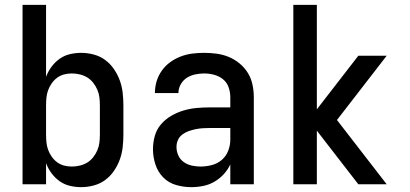

<svg xmlns="http://www.w3.org/2000/svg" viewBox="-20 -760 1690 792"><path d="M315 12Q291 12 268 6.5Q245 1 226 -12.5Q207 -26 192.5 -45.5Q178 -65 170 -87V0H73V-740H170V-443Q178 -465 192.5 -484.5Q207 -504 226 -517.5Q245 -531 268 -536.5Q291 -542 315 -542Q341 -542 367 -535Q393 -528 414 -512.5Q435 -497 450 -475Q465 -453 474 -428.5Q483 -404 486 -377.5Q489 -351 489 -325V-205Q489 -179 486 -152.5Q483 -126 474 -101.5Q465 -77 450 -55Q435 -33 414 -17.5Q393 -2 367 5Q341 12 315 12ZM276 -73Q293 -73 309.5 -77Q326 -81 340 -89.5Q354 -98 364.5 -111.5Q375 -125 381.5 -140Q388 -155 390 -171.5Q392 -188 392 -205V-325Q392 -342 390 -358.5Q388 -375 381.5 -390Q375 -405 364.5 -418.5Q354 -432 340 -440.5Q326 -449 309.5 -453Q293 -457 276 -457Q260 -457 244.5 -453Q229 -449 216 -439.5Q203 -430 193.5 -416.5Q184 -403 178.5 -388Q173 -373 171.5 -357Q170 -341 170 -325V-205Q170 -189 171.5 -173Q173 -157 178.5 -142Q184 -127 193.5 -113.5Q203 -100 216 -90.5Q229 -81 244.5 -77Q260 -73 276 -73Z M769 12Q737 12 706 3Q675 -6 653 -28.5Q631 -51 621 -82Q611 -113 611 -144Q611 -172 618.5 -199Q626 -226 644 -247Q662 -268 686 -282Q710 -296 736.5 -304Q763 -312 790.5 -314.5Q818 -317 845 -317H930V-359Q930 -380 923 -400Q916 -420 900 -433Q884 -446 863.5 -451.5Q843 -457 822 -457Q804 -457 785 -453Q766 -449 750.5 -439Q735 -429 725.5 -412Q716 -395 716 -376H619Q619 -401 626 -424.5Q633 -448 647.5 -468.5Q662 -489 682 -503.5Q702 -518 725.5 -527Q749 -536 773.5 -539Q798 -542 822 -542Q848 -542 874 -538.5Q900 -535 924 -525Q948 -515 968.5 -498Q989 -481 1002.5 -459Q1016 -437 1021.5 -411Q1027 -385 1027 -359V0H930V-82Q920 -60 903 -41.5Q886 -23 864.5 -10.5Q843 2 818.5 7Q794 12 769 12ZM807 -73Q830 -73 853.5 -79Q877 -85 895 -100.5Q913 -116 921.5 -138.5Q930 -161 930 -184V-232H845Q830 -232 815.5 -231Q801 -230 786.5 -227Q772 -224 758 -219Q744 -214 732 -205Q720 -196 714 -182.5Q708 -169 708 -154Q708 -136 715.5 -119Q723 -102 738 -91.5Q753 -81 771 -77Q789 -73 807 -73Z M1190 0V-740H1287V-309L1458 -530H1575L1370 -265L1575 0H1458L1287 -221V0Z"/></svg>

Font: Lode Dark Term
Style: Bold
Weight: 700
Monospace: yes
Designer: Belleve Invis
Foundry: Belleve Invis
Version: Version 29.2.0